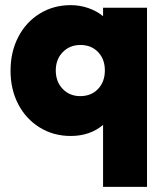

<svg xmlns="http://www.w3.org/2000/svg" viewBox="-20 -519 643 747"><path d="M381 -489H552V208H381V-33Q330 10 255 10Q188 10 134.5 -23Q81 -56 51 -113.5Q21 -171 21 -244Q21 -317 51 -375Q81 -433 134.5 -466Q188 -499 255 -499Q291 -499 324 -487.5Q357 -476 381 -456ZM388 -245Q388 -289 361.5 -316.5Q335 -344 293 -344Q251 -344 224 -316Q197 -288 197 -245Q197 -201 224 -173Q251 -145 292 -145Q335 -145 361.5 -173Q388 -201 388 -245Z"/></svg>

Font: Outfit Extra Bold
Style: Regular
Weight: 800
Designer: Rodrigo Fuenzalida
Foundry: fragTYPE
Version: Version 1.000